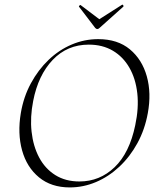

<svg xmlns="http://www.w3.org/2000/svg" viewBox="-20 -807 690 839"><path d="M285 12Q204 12 150.5 -32Q97 -76 76.5 -150Q56 -224 71 -313Q83 -384 115 -443Q147 -502 192.5 -545.5Q238 -589 293.5 -612.5Q349 -636 409 -636Q494 -636 547.5 -591.5Q601 -547 621.5 -473.5Q642 -400 626 -313Q613 -241 580.5 -181.5Q548 -122 501.5 -78.5Q455 -35 399.5 -11.5Q344 12 285 12ZM327 -14Q416 -14 481 -76.5Q546 -139 571 -260Q587 -335 580 -399Q573 -463 545.5 -511Q518 -559 473 -585.5Q428 -612 368 -612Q274 -612 210.5 -545.5Q147 -479 125 -366Q111 -295 118 -231.5Q125 -168 151 -119Q177 -70 221.5 -42Q266 -14 327 -14ZM396 -685 325 -778Q324 -780 327.5 -783Q331 -786 332 -785L414 -723L513 -786Q516 -788 518.5 -784Q521 -780 519 -778L415 -685Q405 -675 396 -685Z"/></svg>

Font: Cormorant Garamond Light Light
Style: Italic
Weight: 300
Italic angle: -10°
Version: Version 4.001